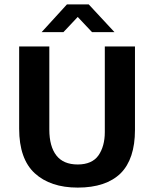

<svg xmlns="http://www.w3.org/2000/svg" viewBox="-20 -841 701 872"><path d="M67 -256V-630H204V-253C204 -201 215 -162 236 -135C257 -108 289 -94 333 -94C376 -94 408 -108 427 -135C446 -162 456 -198 456 -241V-630H593V-251C593 -163 571 -97 528 -54C484 -11 419 11 333 11C250 11 185 -11 138 -54C91 -97 67 -165 67 -256ZM169 -695 284 -821H383L500 -695H398L333 -764L268 -695Z"/></svg>

Font: Holmes&Hills Bold
Style: Bold
Weight: 500
Designer: Noopur Datye, Girish Dalvi, Yashodeep Gholap, Pallavi Karambelkar
Foundry: Ek Type
Version: ""